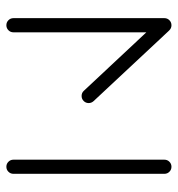

<svg xmlns="http://www.w3.org/2000/svg" viewBox="2 -561 559 603"><g transform="rotate(90 281.5 -259.5)"><path d="M59.3 -518.5Q68.5 -518.5 75 -512Q81.5 -505.6 81.5 -496.3V-22.2Q81.5 -13 75 -6.5Q68.5 0 59.3 0Q50 0 43.5 -6.5Q37 -13 37 -22.2V-496.3Q37 -505.6 43.5 -512Q50 -518.5 59.3 -518.5ZM303.7 -258.5Q303.7 -249.3 297.2 -242.8Q290.7 -236.3 281.5 -236.3Q271.5 -236.3 265.2 -243.3L44.4 -479.3Q38.5 -485.9 38.5 -494.8Q38.5 -504.1 45 -510.6Q51.5 -517 60.7 -517Q70 -517 77 -510L297.8 -273.7Q303.7 -267 303.7 -258.5ZM503.7 -518.5Q513 -518.5 519.4 -512Q525.9 -505.6 525.9 -496.3V-22.2Q525.9 -13 519.4 -6.5Q513 0 503.7 0Q494.4 0 488 -6.5Q481.5 -13 481.5 -22.2V-496.3Q481.5 -505.6 488 -512Q494.4 -518.5 503.7 -518.5Z"/></g></svg>

Font: 26F Galaxy Hebrew
Style: Regular
Weight: 400
Designer: C₂₉H₂₅N₃O₅
Version: Version 1.000